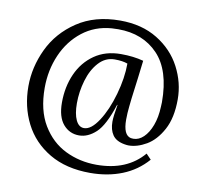

<svg xmlns="http://www.w3.org/2000/svg" viewBox="-81 -724 957 905"><g transform="rotate(10 398.0 -271.0)"><path d="M754 -318Q754 -229 723 -172Q692 -115 648 -89.5Q604 -64 563 -64Q556 -64 544 -66Q503 -73 486 -98Q469 -123 469 -161Q469 -187 479 -243H477Q444 -141 405.5 -105.5Q367 -70 325 -70Q279 -70 249 -105Q219 -140 219 -209Q219 -284 246.5 -346Q274 -408 327 -445Q380 -482 454 -482Q514 -482 562 -469L552 -386Q536 -270 532 -214Q531 -203 531 -182Q531 -108 568 -100Q572 -99 580 -99Q606 -99 628.5 -120.5Q651 -142 665.5 -180.5Q680 -219 682 -270Q683 -277 683 -292Q683 -445 611 -520Q539 -595 421 -595Q401 -595 390 -594Q310 -588 250.5 -541.5Q191 -495 159 -421.5Q127 -348 127 -263Q127 -156 169.5 -85.5Q212 -15 280.5 18.5Q349 52 430 52Q575 52 654 -41L678 -16Q629 40 560 67.5Q491 95 407 95Q292 95 211.5 47.5Q131 0 90.5 -80Q50 -160 50 -257Q50 -349 91.5 -436.5Q133 -524 217.5 -580.5Q302 -637 423 -637Q527 -637 602 -591Q677 -545 715.5 -471.5Q754 -398 754 -318ZM289 -218Q289 -167 303 -137.5Q317 -108 342 -108Q376 -108 411 -161.5Q446 -215 468.5 -294.5Q491 -374 491 -443Q467 -452 429 -452Q385 -452 353 -417Q321 -382 305 -327.5Q289 -273 289 -218Z"/></g></svg>

Font: Sumana
Style: Regular
Weight: 400
Designer: Cyreal, Alexei Vanyashin (Devanagari), Olga Karpushina (Latin)
Foundry: Cyreal
Version: Version 1.015;PS 001.015;hotconv 1.0.70;makeotf.lib2.5.58329